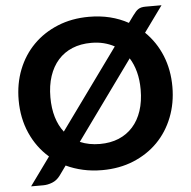

<svg xmlns="http://www.w3.org/2000/svg" viewBox="-56 -813 922 925"><g transform="rotate(-5 405.5 -351.0)"><path d="M777 -363Q777 -283.5 750.2 -215.5Q723.5 -147.5 674.8 -98Q626 -48.5 557.5 -20.2Q489 8 405.5 8Q356.5 8 313 -1.8Q269.5 -11.5 231.5 -29.5L198 17Q182 38.5 159.8 47.2Q137.5 56 115.5 56H57L155.5 -80Q97.5 -130.5 65.5 -203Q33.5 -275.5 33.5 -363Q33.5 -442.5 60.2 -510.2Q87 -578 136 -627.5Q185 -677 253.5 -705.2Q322 -733.5 405.5 -733.5Q459.5 -733.5 507 -721.8Q554.5 -710 595 -687.5L620.5 -722.5Q628 -732.5 634 -739.2Q640 -746 646.8 -750.2Q653.5 -754.5 662 -756.5Q670.5 -758.5 682.5 -758.5H759L668.5 -633.5Q720.5 -583 748.8 -514Q777 -445 777 -363ZM187 -363Q187 -309.5 199.8 -267Q212.5 -224.5 237 -193L517.5 -580.5Q493.5 -593.5 465.8 -600.5Q438 -607.5 405.5 -607.5Q354.5 -607.5 314 -590.8Q273.5 -574 245.2 -542.2Q217 -510.5 202 -465.2Q187 -420 187 -363ZM623.5 -363Q623.5 -410 613.2 -448.5Q603 -487 584 -517L309.5 -137Q352.5 -118.5 405.5 -118.5Q456.5 -118.5 496.8 -135.2Q537 -152 565.2 -183.5Q593.5 -215 608.5 -260.2Q623.5 -305.5 623.5 -363Z"/></g></svg>

Font: Lato Heavy
Style: Regular
Weight: 800
Designer: Lukasz Dziedzic
Foundry: tyPoland Lukasz Dziedzic
Version: Version 2.007; 2014-02-27